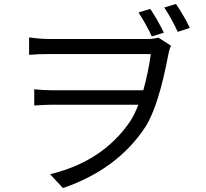

<svg xmlns="http://www.w3.org/2000/svg" viewBox="-20 -879 1040 970"><path d="M747 -695Q722 -750 680 -816L739 -834Q774 -783 808 -714ZM719 -682Q758 -682 780 -689L844 -648Q835 -628 832 -612Q782 -343 714 -237Q573 -23 298 71L233 1Q498 -62 637 -265Q660 -300 679 -350H244Q213 -350 153 -346V-428Q198 -423 242 -423H704Q729 -512 742 -606H230Q173 -606 127 -602V-690Q183 -682 230 -682ZM869 -859Q911 -797 939 -738L878 -718Q848 -783 810 -841Z"/></svg>

Font: 思源黑体R
Style: Regular
Weight: 400
Designer: Ryoko NISHIZUKA  (kana & ideographs); Paul D. Hunt (Latin, Greek & Cyrillic); Wenlong ZHANG  (bopomofo); Sandoll Communi
Foundry: Adobe Systems Incorporated
Version: Version 1.00 June 24, 2014, initial release